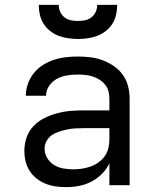

<svg xmlns="http://www.w3.org/2000/svg" viewBox="-20 -760 640 788"><path d="M251 8Q230 8 208.5 5Q187 2 167 -6Q147 -14 130 -27.5Q113 -41 101.5 -59Q90 -77 85 -98Q80 -119 80 -141Q80 -169 89 -195.5Q98 -222 117 -242Q136 -262 160.5 -274.5Q185 -287 212 -294.5Q239 -302 266.5 -304.5Q294 -307 321 -307H429V-355Q429 -371 425 -386Q421 -401 411 -413Q401 -425 387.5 -433.5Q374 -442 359.5 -446.5Q345 -451 329.5 -452.5Q314 -454 299 -454Q277 -454 255 -450.5Q233 -447 213.5 -436.5Q194 -426 181.5 -407.5Q169 -389 169 -367Q169 -367 169 -367Q169 -367 169 -367H86Q86 -367 86 -367Q86 -367 86 -367Q86 -392 94.5 -416Q103 -440 118.5 -459.5Q134 -479 155 -492.5Q176 -506 200 -514Q224 -522 249 -525Q274 -528 299 -528Q325 -528 350.5 -525Q376 -522 400.5 -513Q425 -504 447 -489Q469 -474 484 -453Q499 -432 505.5 -406.5Q512 -381 512 -355V0H429V-90Q418 -66 398.5 -46.5Q379 -27 355 -14.5Q331 -2 304.5 3Q278 8 251 8ZM282 -65Q300 -65 318 -68Q336 -71 353 -77Q370 -83 385 -94Q400 -105 410.5 -120Q421 -135 425 -153Q429 -171 429 -189V-234H321Q305 -234 288 -233Q271 -232 255 -228.5Q239 -225 223 -220Q207 -215 193 -205.5Q179 -196 171 -181Q163 -166 163 -150Q163 -129 174 -111Q185 -93 202.5 -82.5Q220 -72 240.5 -68.5Q261 -65 282 -65ZM300 -600Q280 -600 259.5 -603Q239 -606 220.5 -613Q202 -620 185.5 -633Q169 -646 158.5 -663Q148 -680 143.5 -700Q139 -720 139 -740H221Q221 -725 227 -711.5Q233 -698 244.5 -689Q256 -680 270.5 -677Q285 -674 300 -674Q315 -674 329.5 -677Q344 -680 355.5 -689Q367 -698 373 -711.5Q379 -725 379 -740H461Q461 -720 456.5 -700Q452 -680 441.5 -663Q431 -646 414.5 -633Q398 -620 379.5 -613Q361 -606 340.5 -603Q320 -600 300 -600Z"/></svg>

Font: Iosevka Custom Extended
Style: Regular
Weight: 400
Width: 7
Monospace: yes
Designer: Belleve Invis
Foundry: Belleve Invis
Version: Version 11.2.4; ttfautohint (v1.8.4)